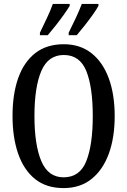

<svg xmlns="http://www.w3.org/2000/svg" viewBox="-20 -951 651 981"><path d="M305 10Q217 10 159.5 -36Q102 -82 73 -165Q44 -248 44 -359Q44 -470 73 -552Q102 -634 160 -679.5Q218 -725 306 -725Q389 -725 447 -679.5Q505 -634 535.5 -551.5Q566 -469 566 -358Q566 -247 535.5 -164.5Q505 -82 447 -36Q389 10 305 10ZM305 -45Q388 -45 421 -128Q454 -211 454 -358Q454 -506 421 -588Q388 -670 306 -670Q226 -670 191 -588Q156 -506 156 -358Q156 -211 191 -128Q226 -45 305 -45ZM331 -784Q350 -822 367.5 -859.5Q385 -897 398 -931H483V-921Q474 -904 454.5 -876.5Q435 -849 412.5 -820.5Q390 -792 372 -771H331ZM184 -784Q202 -822 220 -859.5Q238 -897 250 -931H336V-921Q326 -904 306.5 -876.5Q287 -849 264.5 -820.5Q242 -792 224 -771H184Z"/></svg>

Font: Noto Serif Tamil ExtraCondensed Medium
Style: Regular
Weight: 500
Width: 2
Designer: Indian Type Foundry, Tom Grace, and the Monotype Design Team
Foundry: Monotype Imaging Inc.
Version: Version 2.004; ttfautohint (v1.8.4.7-5d5b)